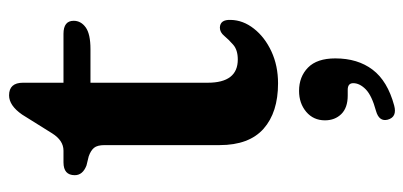

<svg xmlns="http://www.w3.org/2000/svg" viewBox="-259 -379 912 434"><g transform="rotate(-90 197.0 -162.0)"><path d="M60.5 -417.5 40 -422.5Q18 -431 18 -449Q18 -474.5 47 -474.5H73.5Q96.5 -474.5 112.5 -500L155 -568Q175.5 -597.5 198.5 -597.5Q227 -597.5 227 -566V-474.5H337.5Q367 -474.5 367 -451.5Q367 -435 352 -424.2Q337 -413.5 303 -413.5H227V-148.5Q227 -80.5 279.5 -80.5Q301 -80.5 312.8 -90.8Q324.5 -101 332.8 -111Q341 -121 351.5 -121Q370 -120.5 369 -96.5Q368.5 -68.5 349.2 -44Q330 -19.5 297.8 -4.5Q265.5 10.5 225.5 10.5Q160 10.5 123 -22.2Q86 -55 86 -121.5V-381.5Q86 -398 79.8 -405.5Q73.5 -413 60.5 -417.5ZM198 168Q170.5 168 156.2 153.5Q142 139 142 116.5Q142 90.5 161.2 74.2Q180.5 58 208.5 58Q240.5 58 261.2 78.2Q282 98.5 282 140Q282 190.5 256.5 224.2Q231 258 175.5 273Q149.5 280 143.5 258.5Q138.5 239 163 232Q198 222.5 212 208.8Q226 195 226 180.5Q226 168 211 168Z"/></g></svg>

Font: Fraunces 9pt Soft SemiBold
Style: Regular
Weight: 600
Version: Version 1.000;[b76b70a41]